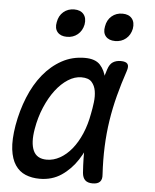

<svg xmlns="http://www.w3.org/2000/svg" viewBox="-55 -823 710 880"><g transform="rotate(5 300.0 -383.5)"><path d="M160 10Q124 10 95 -2Q66 -14 47.5 -41.5Q29 -69 23.5 -113.5Q18 -158 29 -224Q41 -293 66 -354.5Q91 -416 128 -461.5Q165 -507 213 -533.5Q261 -560 319 -560Q367 -560 389.5 -535.5Q412 -511 419 -473.5Q426 -436 421 -391.5Q416 -347 409 -308Q400 -253 381.5 -196.5Q363 -140 333 -94Q303 -48 260 -19Q217 10 160 10ZM185 -80Q216 -80 245.5 -96.5Q275 -113 299.5 -143Q324 -173 342 -215Q360 -257 369 -308Q374 -332 377.5 -360.5Q381 -389 377 -413Q373 -437 358.5 -453.5Q344 -470 311 -470Q280 -470 249.5 -450.5Q219 -431 193 -397Q167 -363 147 -316Q127 -269 118 -215Q107 -151 123 -115.5Q139 -80 185 -80ZM425 -516Q433 -541 448 -550.5Q463 -560 484 -560Q508 -560 515.5 -549.5Q523 -539 515 -516Q495 -457 480 -399.5Q465 -342 456 -283.5Q447 -225 444.5 -163.5Q442 -102 446 -34Q448 -12 437.5 -1Q427 10 404 10Q381 10 369.5 -1Q358 -12 356 -34Q351 -102 353.5 -163.5Q356 -225 365.5 -283.5Q375 -342 390.5 -399.5Q406 -457 425 -516ZM450 -649Q421 -649 406.5 -666Q392 -683 398 -712Q403 -742 423.5 -759.5Q444 -777 473 -777Q502 -777 516.5 -759.5Q531 -742 526 -712Q520 -683 499.5 -666Q479 -649 450 -649ZM228 -649Q199 -649 184.5 -666Q170 -683 176 -712Q181 -742 201.5 -759.5Q222 -777 251 -777Q280 -777 294.5 -759.5Q309 -742 304 -712Q298 -683 277.5 -666Q257 -649 228 -649Z"/></g></svg>

Font: Maple Mono
Style: Italic
Weight: 400
Italic angle: -10°
Monospace: yes
Designer: subframe7536
Version: Version 7.300